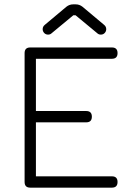

<svg xmlns="http://www.w3.org/2000/svg" viewBox="-20 -862 600 882"><path d="M201 -703Q190 -703 183 -710.5Q176 -718 176 -728Q176 -740 186 -748L285 -831Q299 -842 316 -842H328Q345 -842 359 -831L458 -748Q468 -740 468 -728Q468 -718 461 -710.5Q454 -703 443 -703Q433 -703 426 -710L327 -792H317L218 -710Q211 -703 201 -703ZM119 0Q93 0 93 -26V-618Q93 -644 119 -644H494Q520 -644 520 -618Q520 -592 494 -592H145V-352H376Q402 -352 402 -326Q402 -300 376 -300H145V-52H494Q520 -52 520 -26Q520 0 494 0Z"/></svg>

Font: Jura
Style: Regular
Weight: 400
Designer: Daniel Johnson, Alexei Vanyashin
Foundry: Daniel Johnson
Version: Version 5.103